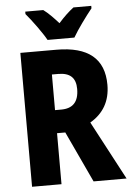

<svg xmlns="http://www.w3.org/2000/svg" viewBox="-61 -975 694 1020"><g transform="rotate(-5 286.0 -465.0)"><path d="M218 -770H361C385 -812 435 -880 465 -917V-930H370C344 -910 319 -887 289 -853C260 -885 235 -911 209 -930H113V-917C144 -881 196 -810 218 -770ZM260 -714H68V0H225V-272H269L396 0H572L406 -313C476 -354 514 -417 514 -505C514 -644 430 -714 260 -714ZM258 -585C322 -585 352 -556 352 -497C352 -427 319 -395 258 -395H225V-585Z"/></g></svg>

Font: Noto Sans Georgian Condensed ExtraBold
Style: Regular
Weight: 800
Width: 3
Designer: Monotype Design Team, Akaki Razmadze
Foundry: Google LLC
Version: Version 2.005